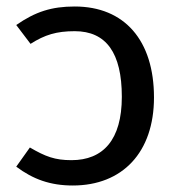

<svg xmlns="http://www.w3.org/2000/svg" viewBox="-20 -559 551 591"><path d="M210 -539C139 -539 89 -523 30 -482L74 -424C118 -452 154 -463 210 -463C307 -463 355 -396 355 -261C355 -128 297 -66 200 -66C149 -66 120 -77 72 -105L30 -46C82 -7 135 12 204 12C357 12 454 -90 454 -259C454 -435 363 -539 210 -539Z"/></svg>

Font: Fira Sans
Style: Regular
Weight: 400
Designer: Carrois Corporate & Edenspiekermann AG
Foundry: Carrois Corporate GbR & Edenspiekermann AG
Version: Version 4.203